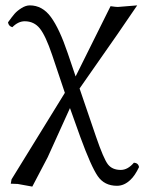

<svg xmlns="http://www.w3.org/2000/svg" viewBox="-20 -459 545 714"><path d="M173.8 -254.9Q149.9 -325.7 128.4 -352.8Q106.9 -379.9 71.8 -379.9Q47.9 -379.9 25.9 -357.9Q11.7 -361.8 9.8 -376Q24.9 -397 34.4 -408Q43.9 -418.9 60.1 -429Q76.2 -439 90.8 -439Q137.7 -439 169.4 -395.5Q201.2 -352.1 231.9 -261.2L261.2 -174.8L391.1 -436Q411.1 -433.1 418 -433.1L490.2 -439L417 -332L275.9 -129.9L336.9 48.8Q365.7 132.8 381.8 152.8Q397.9 172.9 429.2 172.9Q455.1 172.9 478 146Q494.1 147 497.1 162.1Q481.9 194.3 464.8 210Q441.9 231.9 415 231.9Q368.2 231.9 343.5 196Q318.8 160.2 278.8 50.8L240.2 -57.1L157.2 126L100.1 234.9L45.9 225.1L20 224.1L22.9 208L221.2 -113.8Z"/></svg>

Font: Linux Libertine Capitals
Style: Small Caps
Weight: 400
Designer: Philipp H. Poll
Foundry: Philipp H. Poll
Version: Version 5.1.3